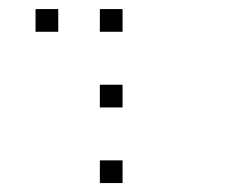

<svg xmlns="http://www.w3.org/2000/svg" viewBox="-20 -795 540 423"><path d="M250 -441.7V-391.7H200V-441.7ZM250 -608.3V-558.3H200V-608.3ZM250 -775V-725H200V-775ZM108.3 -775V-725H58.3V-775Z"/></svg>

Font: 0xA000-Boxes
Style: Boxes
Weight: 400
Version: Version 0.1